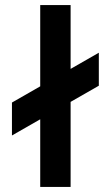

<svg xmlns="http://www.w3.org/2000/svg" viewBox="-20 -740 438 760"><path d="M27.3 -203.7V-334.1L371.2 -531.3V-400.7ZM139.2 0V-720H259.5V0Z"/></svg>

Font: Manrope ExtraLight
Style: Regular
Weight: 200
Designer: Mikhail Sharanda
Foundry: Mikhail Sharanda
Version: Version 4.505